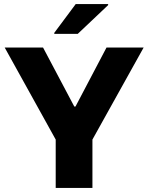

<svg xmlns="http://www.w3.org/2000/svg" viewBox="-20 -921 728 941"><path d="M253 0V-237L3 -688H191L344 -399H350L502 -688H684L433 -237V0ZM246 -755V-760L351 -901H510V-896L361 -755Z"/></svg>

Font: Saira SemiExpanded
Style: Bold
Weight: 700
Width: 6
Designer: Hector Gatti with collaboration of the Omnibus-Type team
Foundry: Omnibus-Type
Version: Version 1.101